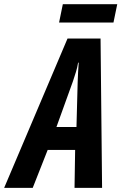

<svg xmlns="http://www.w3.org/2000/svg" viewBox="-82 -902 583 922"><path d="M-62 0 242.2 -716.8H400.9L408.2 0H275.9L278.8 -182.1H147L75.2 0ZM189 -292H285.2L291 -508.8Q292 -533.2 293 -555.4Q293.9 -577.6 295.9 -601.1H293Q289.6 -579.1 283 -557.4Q276.4 -535.6 268.1 -511.2ZM201.7 -793.9 219.7 -881.8H481L462.9 -793.9Z"/></svg>

Font: Open Sans Condensed
Style: Bold Italic
Weight: 700
Width: 3
Italic angle: -12°
Designer: Monotype Design Team
Foundry: Monotype Imaging Inc.
Version: Version 3.003; ttfautohint (v1.8.4)